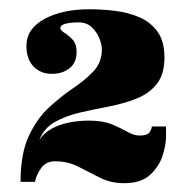

<svg xmlns="http://www.w3.org/2000/svg" viewBox="-20 -754 430 425"><path d="M255 -348.5Q225 -348.5 201 -360.8Q177 -373 153.5 -385Q130 -397 102 -397Q81.5 -397 70.8 -381.5Q60 -366 57.5 -351.5H25.5Q25.5 -414 43.8 -453Q62 -492 88.8 -516.5Q115.5 -541 142.2 -559Q169 -577 187.2 -596.5Q205.5 -616 205.5 -645Q205.5 -655 200 -669Q194.5 -683 183 -693.8Q171.5 -704.5 154 -704.5Q143 -704.5 133.8 -703.2Q124.5 -702 119 -699.2Q113.5 -696.5 113.5 -691.5Q113.5 -687 122.5 -681.5Q131.5 -676 140.5 -666.5Q149.5 -657 149.5 -639.5Q149.5 -615 133.8 -602.8Q118 -590.5 94.5 -590.5Q70 -590.5 54.2 -606.8Q38.5 -623 38.5 -653Q38.5 -690 78 -711.8Q117.5 -733.5 178 -733.5Q205.5 -733.5 234.5 -730Q263.5 -726.5 288.5 -715.8Q313.5 -705 328.8 -683.8Q344 -662.5 344 -627Q344 -589 326.8 -567.8Q309.5 -546.5 281.5 -535.5Q253.5 -524.5 220.8 -518.2Q188 -512 156.8 -504.8Q125.5 -497.5 101.5 -484Q77.5 -470.5 67 -444Q76.5 -459 93.2 -468.5Q110 -478 131.5 -482.5Q153 -487 176.5 -487Q207.5 -487 227.5 -478.8Q247.5 -470.5 262 -462.2Q276.5 -454 289 -454Q306.5 -454 311.2 -461.5Q316 -469 316 -474H347.5V-450.5Q347.5 -434 340 -410Q332.5 -386 312.5 -367.2Q292.5 -348.5 255 -348.5Z"/></svg>

Font: Imbue Thin 10pt Black
Style: Regular
Weight: 900
Version: Version 1.102